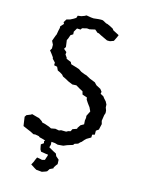

<svg xmlns="http://www.w3.org/2000/svg" viewBox="-156 -749 744 988"><g transform="rotate(20 215.5 -255.0)"><path d="M237 5 231 6 215 3H197L165 8L145 4L131 2L125 -2L105 -4L95 -2L76 -10L60 -15L33 -24L28 -45L22 -71L28 -82L50 -93L53 -97L86 -91L94 -90L112 -80L118 -74L133 -72L157 -66L170 -61L192 -67L212 -65L222 -70L249 -72L258 -78L270 -82L275 -95L297 -105V-110L307 -128L323 -139L320 -159L321 -174L319 -184L330 -212L319 -231L310 -241L303 -249L292 -263L289 -274L263 -280L257 -296L240 -303L217 -314L196 -311L171 -319L153 -327L137 -333L129 -341L115 -348L101 -353L91 -370L74 -372L73 -386L56 -401L54 -408L41 -423L28 -437L34 -449L32 -469L21 -487L29 -517L32 -525L34 -548L36 -562L35 -571L49 -589L44 -597L53 -615L70 -621L86 -631L98 -640L101 -653L119 -657L134 -664L143 -670L168 -668H182L207 -673L221 -675H231L252 -666L260 -665L277 -659L293 -652L299 -645L333 -631L329 -618L320 -595L303 -587L299 -586L286 -585L248 -599L234 -605H227L210 -617L182 -608H168L144 -600L139 -591L120 -590L110 -569L112 -555L100 -546L95 -526L91 -516L99 -481L93 -469L110 -457V-444L122 -430L123 -425L149 -417L155 -407L164 -405L179 -402L201 -397L217 -388L237 -382L248 -380L271 -370L301 -361L311 -352L315 -349L339 -339L350 -327L349 -316L367 -308L374 -300L387 -288L396 -274L398 -259L405 -244L407 -231L404 -219L402 -187L408 -171L405 -150L404 -140L391 -129L393 -108L380 -103L381 -88L360 -73L352 -64L342 -50L336 -45L328 -35L311 -28L306 -20L284 -11L277 -8L260 1ZM220 157 202 165H172L161 160L148 153L138 148L146 129L148 121L154 104L167 105L182 107L196 102L199 88L202 77L201 71H190L178 70L163 69L156 59L152 46L149 34L162 23L159 13L165 5L172 -5L195 -2L198 18L197 24L195 33L221 45L231 49L238 52L244 64L251 69L262 77L265 100L259 109L252 122V128L235 138L227 153Z"/></g></svg>

Font: Winky Rough Light
Style: Regular
Weight: 300
Designer: Simon Atzbach
Foundry: typofactur
Version: Version 1.206; ttfautohint (v1.8.4.7-5d5b)